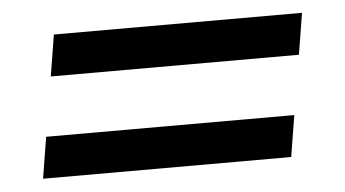

<svg xmlns="http://www.w3.org/2000/svg" viewBox="-33 -457 665 370"><g transform="rotate(-5 300.0 -272.5)"><path d="M37 -135 50 -215H530L517 -135ZM69 -330 82 -410H562L549 -330Z"/></g></svg>

Font: Bitter
Style: Italic
Weight: 400
Italic angle: -9°
Designer: Sol Matas
Foundry: Sol Matas
Version: Version 1.001